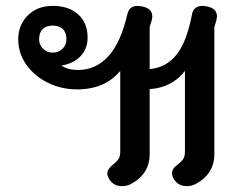

<svg xmlns="http://www.w3.org/2000/svg" viewBox="-20 -623 800 653"><path d="M718 -567Q718 -564 716 -554L709 -531V-99Q709 -31 645 3Q632 10 615 10Q588 10 574 -10Q565 -22 565 -34Q565 -50 584 -63Q598 -74 603.5 -83Q609 -92 609 -107V-382Q588 -354 557 -338Q526 -322 489 -320V-99Q489 -31 425 3Q412 10 395 10Q368 10 354 -10Q345 -22 345 -33Q345 -48 364 -63Q378 -74 383.5 -83Q389 -92 389 -107V-382Q337 -319 242 -319Q189 -319 143 -341.5Q97 -364 69.5 -403Q42 -442 42 -489Q42 -538 74.5 -570.5Q107 -603 159 -603Q214 -603 246 -574Q278 -545 278 -495Q278 -458 254.5 -432.5Q231 -407 189 -400Q211 -385 245 -385Q305 -385 347.5 -430.5Q390 -476 413 -574Q419 -603 448 -603Q452 -603 464 -601Q498 -594 498 -567Q498 -562 496 -554L489 -531V-388Q545 -393 580 -436.5Q615 -480 633 -574Q635 -588 644.5 -595.5Q654 -603 669 -603Q673 -603 685 -601Q718 -594 718 -567ZM159 -444Q179 -444 192.5 -457Q206 -470 206 -489Q206 -512 194 -524Q182 -536 159 -536Q137 -536 125 -524Q113 -512 113 -489Q113 -470 126.5 -457Q140 -444 159 -444Z"/></svg>

Font: Niramit Medium
Style: Regular
Weight: 500
Designer: Katatrad Aksorn Co.,Ltd.
Foundry: Cadson Demak Co.,Ltd.
Version: Version 1.000; ttfautohint (v1.6)